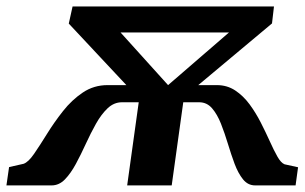

<svg xmlns="http://www.w3.org/2000/svg" viewBox="-88 -562 924 582"><path d="M-68.5 0 -60.5 -55.5 -16.5 -65.5Q-2 -70.5 15.5 -96Q33 -121.5 54.5 -156.2Q76 -191 102.8 -225Q129.5 -259 163 -281.5Q196.5 -304 238 -304H295L120.5 -490.5L132 -542.5H742.5L736.5 -491L513 -304H569.5Q600.5 -304 625 -287.8Q649.5 -271.5 668.5 -245.8Q687.5 -220 702.5 -190.5Q717.5 -161 729.8 -133.8Q742 -106.5 752.8 -87.5Q763.5 -68.5 774.5 -64L815.5 -55L808 0H685.5Q663.5 0 648.8 -18.2Q634 -36.5 623.2 -65.2Q612.5 -94 602.8 -126.2Q593 -158.5 581.8 -187Q570.5 -215.5 554.8 -233.8Q539 -252 516 -252H467.5L432.5 0H297.5L332.5 -252H281.5Q257.5 -252 238.2 -233.8Q219 -215.5 203 -187Q187 -158.5 172.2 -126.2Q157.5 -94 142 -65.2Q126.5 -36.5 108.8 -18.2Q91 0 68.5 0ZM421.5 -304 606 -463.5H277.5Z"/></svg>

Font: Merriweather 48pt
Style: Bold Italic
Weight: 700
Italic angle: -7.8°
Version: Version 2.101